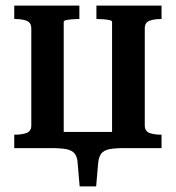

<svg xmlns="http://www.w3.org/2000/svg" viewBox="-20 -530 629 687"><path d="M92 -428Q92 -449 75.5 -455.5Q59 -462 32 -462H31V-510H264V-462H261Q251 -462 238.5 -461Q226 -460 217 -458Q208 -456 208 -452V0H31V-48H32Q59 -48 75.5 -54.5Q92 -61 92 -81ZM381 -452Q381 -456 372 -458Q363 -460 350.5 -461Q338 -462 328 -462H325V-510H558V-462H557Q531 -462 514.5 -455.5Q498 -449 498 -429V-81Q498 -61 514.5 -54.5Q531 -48 557 -48H558V0H381ZM129 0V-58H460V0H423Q390 0 370.5 4Q351 8 342 20Q333 32 331 56L324 137H265L258 56Q257 32 247.5 20Q238 8 218.5 4Q199 0 166 0Z"/></svg>

Font: Roboto Serif 28pt Condensed Medium
Style: Regular
Weight: 500
Width: 3
Designer: Greg Gazdowicz
Foundry: Commercial Type
Version: Version 1.008